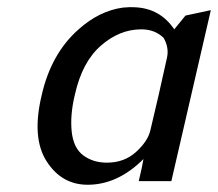

<svg xmlns="http://www.w3.org/2000/svg" viewBox="-20 -500 602 530"><path d="M95 -237Q121 -352 197 -419Q254 -470 319 -479Q341 -481 352 -480Q422 -477 461 -419L492 -457L562 -472L453 0H363L371 -35L373 -45L376 -61Q305 10 222 10Q150 10 108.5 -55Q67 -120 95 -237ZM187 -240Q173 -183 178 -136Q183 -91 210 -71Q237 -51 275 -51Q323 -51 355.5 -80.5Q388 -110 395 -140Q417 -231 441 -341Q447 -368 432 -395Q408 -419 370 -419Q310 -419 258.5 -374Q207 -329 187 -240Z"/></svg>

Font: Coval
Style: Book Italic
Weight: 350
Foundry: Context Ltd
Version: Version 001.000